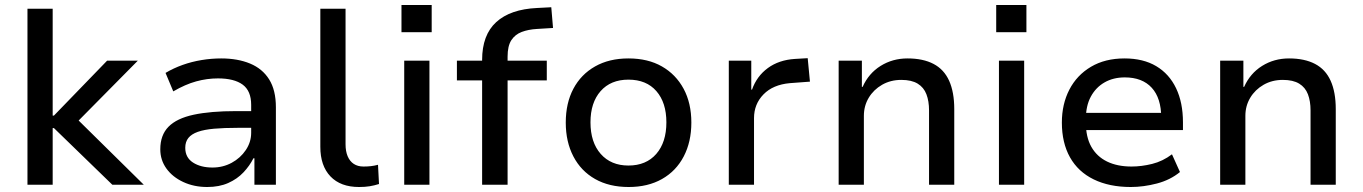

<svg xmlns="http://www.w3.org/2000/svg" viewBox="-20 -740 5459 769"><path d="M90 0V-705H191V-277H196L409 -497H532L273 -235L276 -276L556 0H430L196 -227H191V0Z M810 9Q757 9 714 -11Q671 -31 646.5 -65Q622 -99 622 -142Q622 -199 655 -232.5Q688 -266 755.5 -280.5Q823 -295 926 -295H1002V-228H931Q877 -228 837.5 -224.5Q798 -221 772.5 -212Q747 -203 734.5 -187.5Q722 -172 722 -148Q722 -109 753 -89Q784 -69 831 -69Q873 -69 908 -88Q943 -107 964.5 -139Q986 -171 986 -208V-320Q986 -376 952 -401Q918 -426 853 -426Q809 -426 765.5 -414Q722 -402 674 -374L643 -448Q675 -467 711.5 -480Q748 -493 787.5 -499.5Q827 -506 866 -506Q932 -506 981.5 -485.5Q1031 -465 1058 -422Q1085 -379 1085 -310V0H999V-106H995Q980 -76 955 -49.5Q930 -23 894 -7Q858 9 810 9Z M1418 9Q1344 9 1303.5 -33.5Q1263 -76 1263 -152V-705H1364V-162Q1364 -134 1372.5 -114Q1381 -94 1397 -83.5Q1413 -73 1436 -73Q1451 -73 1465 -74.5Q1479 -76 1494 -80L1498 -3Q1479 3 1460.5 6Q1442 9 1418 9Z M1588 -611V-720H1709V-611ZM1599 0V-497H1700V0Z M1911 0V-418H1810V-497H1938L1911 -470V-500Q1911 -600 1967.5 -651.5Q2024 -703 2131 -708L2188 -711L2195 -628L2130 -624Q2096 -622 2069.5 -612Q2043 -602 2028 -579Q2013 -556 2013 -513V-489L1997 -497H2170V-418H2013V0Z M2498 9Q2420 9 2363.5 -23Q2307 -55 2276.5 -113.5Q2246 -172 2246 -249Q2246 -327 2276.5 -384.5Q2307 -442 2363.5 -474Q2420 -506 2497 -506Q2575 -506 2631 -474Q2687 -442 2718 -384.5Q2749 -327 2749 -249Q2749 -172 2718.5 -113.5Q2688 -55 2631.5 -23Q2575 9 2498 9ZM2497 -77Q2568 -77 2608.5 -123.5Q2649 -170 2649 -250Q2649 -329 2609 -375Q2569 -421 2497 -421Q2426 -421 2385.5 -375Q2345 -329 2345 -250Q2345 -170 2386 -123.5Q2427 -77 2497 -77Z M2899 0V-497H2989V-381H2992Q3011 -435 3055.5 -467.5Q3100 -500 3164 -504L3215 -507L3224 -413L3144 -407Q3076 -401 3038 -362Q3000 -323 3000 -267V0Z M3339 0V-497H3432V-392H3435Q3459 -446 3507 -476Q3555 -506 3615 -506Q3677 -506 3719 -484Q3761 -462 3781.5 -416.5Q3802 -371 3802 -303V0H3701V-298Q3701 -335 3690.5 -362.5Q3680 -390 3655.5 -405Q3631 -420 3590 -420Q3547 -420 3513 -400.5Q3479 -381 3459.5 -348.5Q3440 -316 3440 -276V0Z M3970 -611V-720H4091V-611ZM3981 0V-497H4082V0Z M4509 9Q4423 9 4360.5 -21.5Q4298 -52 4265.5 -110Q4233 -168 4233 -249Q4233 -323 4263 -381Q4293 -439 4349.5 -472.5Q4406 -506 4484 -506Q4559 -506 4611 -475Q4663 -444 4690.5 -386.5Q4718 -329 4718 -250V-219H4309V-288H4650L4631 -268Q4631 -347 4593 -388.5Q4555 -430 4485 -430Q4439 -430 4404 -410Q4369 -390 4349 -353Q4329 -316 4329 -262V-250Q4329 -191 4351 -152Q4373 -113 4414 -93Q4455 -73 4512 -73Q4552 -73 4594.5 -83.5Q4637 -94 4674 -122L4706 -51Q4667 -19 4613.5 -5Q4560 9 4509 9Z M4867 0V-497H4960V-392H4963Q4987 -446 5035 -476Q5083 -506 5143 -506Q5205 -506 5247 -484Q5289 -462 5309.5 -416.5Q5330 -371 5330 -303V0H5229V-298Q5229 -335 5218.5 -362.5Q5208 -390 5183.5 -405Q5159 -420 5118 -420Q5075 -420 5041 -400.5Q5007 -381 4987.5 -348.5Q4968 -316 4968 -276V0Z"/></svg>

Font: Nunito Sans 7pt Medium
Style: Regular
Weight: 500
Designer: Vernon Adams
Foundry: Vernon Adams
Version: Version 3.101;gftools[0.9.27]